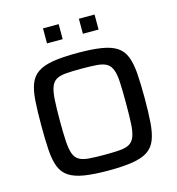

<svg xmlns="http://www.w3.org/2000/svg" viewBox="-127 -994 1026 1111"><g transform="rotate(-15 386.0 -438.5)"><path d="M386 8Q298 8 240.5 -1.5Q183 -11 149.5 -33.5Q116 -56 100.5 -96Q85 -136 81 -197Q77 -258 77 -344Q77 -430 81 -491Q85 -552 100.5 -592Q116 -632 149.5 -654.5Q183 -677 240.5 -686.5Q298 -696 386 -696Q475 -696 532.5 -686.5Q590 -677 623 -654.5Q656 -632 671.5 -592Q687 -552 691.5 -491Q696 -430 696 -344Q696 -258 691.5 -197Q687 -136 671.5 -96Q656 -56 623 -33.5Q590 -11 532.5 -1.5Q475 8 386 8ZM386 -86Q443 -86 479.5 -89Q516 -92 537 -104.5Q558 -117 568.5 -144.5Q579 -172 581.5 -220Q584 -268 584 -344Q584 -420 581.5 -468Q579 -516 568.5 -543.5Q558 -571 537 -583.5Q516 -596 479.5 -599Q443 -602 386 -602Q330 -602 293.5 -599Q257 -596 235.5 -583.5Q214 -571 204 -543.5Q194 -516 191 -468Q188 -420 188 -344Q188 -268 191 -220Q194 -172 204 -144.5Q214 -117 235.5 -104.5Q257 -92 293.5 -89Q330 -86 386 -86ZM232 -795V-885H326V-795ZM447 -795V-885H541V-795Z"/></g></svg>

Font: Saira SemiExpanded Medium
Style: Regular
Weight: 500
Width: 6
Designer: Hector Gatti with collaboration of the Omnibus-Type team
Foundry: Omnibus-Type
Version: Version 1.101